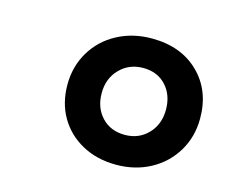

<svg xmlns="http://www.w3.org/2000/svg" viewBox="-61 -792 596 506"><g transform="rotate(15 237.0 -539.0)"><path d="M113 -537Q113 -587 137 -627Q161 -667 203 -689.5Q245 -712 297 -712Q377 -712 425.5 -664.5Q474 -617 474 -541Q474 -491 450 -451Q426 -411 384.5 -388.5Q343 -366 291 -366Q239 -366 198.5 -388Q158 -410 135.5 -448.5Q113 -487 113 -537ZM381 -540Q381 -580 357.5 -605.5Q334 -631 295 -631Q257 -631 231.5 -605Q206 -579 206 -539Q206 -499 230 -473.5Q254 -448 293 -448Q331 -448 356 -474Q381 -500 381 -540Z"/></g></svg>

Font: CBA Beacon Sans Bold
Style: Italic
Weight: 700
Italic angle: -13°
Designer: Wei Huang
Foundry: Wei Huang
Version: Version 1.002